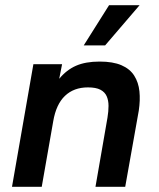

<svg xmlns="http://www.w3.org/2000/svg" viewBox="-20 -716 610 736"><path d="M26 0 108 -470H218L207 -414Q235 -448 271.5 -464Q308 -480 362 -480Q413 -480 445.5 -466Q478 -452 494.5 -426Q511 -400 514.5 -366Q518 -332 512 -292L460 0H346L392 -265Q396 -289 396 -310Q396 -331 389 -347Q382 -363 365 -372Q348 -381 317 -381Q263 -381 229 -348.5Q195 -316 184 -251L140 0ZM301 -542 398 -696H515L383 -542Z"/></svg>

Font: Gantari SemiBold
Style: Italic
Weight: 600
Italic angle: -10°
Designer: Anugrah Pasau
Foundry: Lafontype
Version: Version 1.000